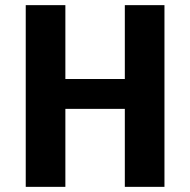

<svg xmlns="http://www.w3.org/2000/svg" viewBox="-20 -718 739 746"><path d="M619 8V-698H465V-411H234V-698H80V8H234V-295H465V8Z"/></svg>

Font: Repo Bold
Style: Bold
Weight: 700
Designer: Stefan Peev
Foundry: Context Ltd
Version: Version 1.502